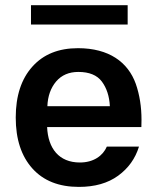

<svg xmlns="http://www.w3.org/2000/svg" viewBox="-20 -713 598 738"><path d="M99.1 -692.9V-618.7H470.7V-692.9ZM523.4 -224.6C523.9 -233.9 523.9 -243.2 523.9 -252.4C523.9 -302.7 516.6 -348.6 502 -390.6C472.2 -474.1 398.9 -527.8 279.8 -527.8C205.1 -527.8 147 -504.4 104.5 -457C62 -409.7 40.5 -344.7 40.5 -261.2C40.5 -177.7 62 -112.8 104.5 -65.4C147 -18.1 206.5 5.4 283.2 5.4C344.2 5.4 394.5 -8.8 434.1 -37.6C473.6 -66.4 500 -103.5 514.2 -149.4H390.6C375.5 -114.3 339.8 -88.4 287.1 -88.4C206.5 -88.4 164.6 -142.6 161.1 -224.6ZM162.1 -304.7C163.6 -343.3 174.8 -375 195.8 -399.9C216.8 -424.3 245.1 -436.5 281.2 -436.5C322.8 -436.5 353 -424.3 371.6 -399.4C390.1 -374.5 400.4 -342.8 402.3 -304.7Z"/></svg>

Font: Estedad SemiBold
Style: Regular
Weight: 600
Designer: Amin Abedi
Version: Version 7.3